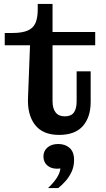

<svg xmlns="http://www.w3.org/2000/svg" viewBox="-20 -672 539 972"><path d="M279 11Q196 11 156.5 -41Q117 -93 122 -182L132 -443H4V-505H42Q91 -505 119.5 -517Q148 -529 159.5 -555.5Q171 -582 171 -623V-652H246V-159Q246 -123 261.5 -103Q277 -83 308 -83Q340 -83 354 -102.5Q368 -122 368 -159V-311H439V-156Q439 -79 399.5 -34Q360 11 279 11ZM246 -443V-510H462V-443ZM223 280Q250 255 266.5 230Q283 205 286 181Q248 186 224 169Q200 152 200 119Q200 92 220.5 74.5Q241 57 275 57Q310 57 332.5 77Q355 97 355 138Q355 170 343 196.5Q331 223 312.5 244Q294 265 275 280Z"/></svg>

Font: Montagu Slab 120pt Medium
Style: Regular
Weight: 500
Designer: Florian Karsten
Foundry: Florian Karsten
Version: Version 1.000